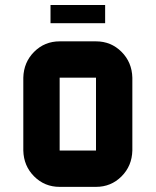

<svg xmlns="http://www.w3.org/2000/svg" viewBox="-20 -728 606 748"><path d="M354 -141.6V-425.3H212.4V-141.6ZM495.6 -141.6Q494.1 -81.5 453.4 -40.8Q412.6 0 354 0H212.4Q153.8 0 113 -40.8Q72.3 -81.5 70.8 -141.6V-425.3Q72.3 -485.4 113 -526.1Q153.8 -566.9 212.4 -566.9H354Q412.6 -566.9 453.4 -526.1Q494.1 -485.4 495.6 -425.3ZM389.6 -637.7H176.8V-708.5H389.6Z"/></svg>

Font: Blazma
Style: Regular
Weight: 400
Designer: GGBotNet
Version: 1.00